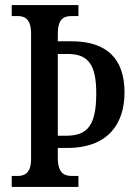

<svg xmlns="http://www.w3.org/2000/svg" viewBox="-20 -734 537 754"><path d="M26 0H288V-43H262C231 -43 207 -56 207 -114V-153H244C408 -153 469 -252 469 -371C469 -501 402 -572 260 -572H207V-600C207 -659 229 -671 262 -671H288V-714H26V-671H49C78 -671 102 -659 102 -602V-110C102 -55 78 -43 49 -43H26ZM240 -201H207V-522H247C328 -522 358 -478 358 -367C358 -241 323 -201 240 -201Z"/></svg>

Font: Noto Serif Ethiopic ExtraCondensed Medium
Style: Regular
Weight: 500
Width: 2
Designer: Monotype Design Team
Foundry: Monotype Imaging Inc.
Version: Version 2.102